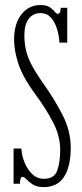

<svg xmlns="http://www.w3.org/2000/svg" viewBox="-20 -731 326 764"><path d="M153.5 13.5Q127 13.5 111.2 3.5Q95.5 -6.5 86 -16.8Q76.5 -27 69.5 -27Q59.5 -27 59.5 0H34V-140H65Q66.5 -112 77.8 -84.2Q89 -56.5 108.5 -38Q128 -19.5 155 -19.5Q195.5 -19.5 207.5 -52Q219.5 -84.5 219.5 -135Q219.5 -190 191 -244.5Q162.5 -299 126.5 -347.5Q71 -422.5 53.5 -476Q36 -529.5 36 -573Q36 -637 65.5 -674Q95 -711 140.5 -711Q165 -711 178 -702.2Q191 -693.5 197.5 -684.8Q204 -676 210 -676Q221.5 -676 221.5 -700H247.5V-561.5H216.5Q215 -590 206.5 -617Q198 -644 182 -661.5Q166 -679 141.5 -679Q111.5 -679 94.2 -656Q77 -633 77 -591Q77 -562 82.5 -535.2Q88 -508.5 104.2 -476Q120.5 -443.5 153.5 -397Q195 -339 228.2 -275Q261.5 -211 261.5 -143.5Q261.5 -69 235.2 -27.8Q209 13.5 153.5 13.5Z"/></svg>

Font: Imbue 10pt ExtraLight
Style: Regular
Weight: 200
Designer: Tyler Finck
Foundry: Etcetera Type Company
Version: Version 1.102; ttfautohint (v1.8.3)